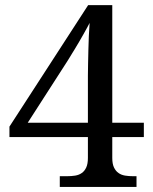

<svg xmlns="http://www.w3.org/2000/svg" viewBox="-20 -734 599 754"><path d="M544.9 -252V-195.8H420.9V-113.8Q420.9 -90.3 427.7 -76.2Q434.6 -62 445.3 -54.7Q456.1 -46.9 471.2 -44.4Q486.3 -42 502.9 -42H516.1V0H214.8V-42H243.2Q260.3 -42 275.4 -44.4Q290.5 -46.9 301.3 -54.7Q312 -62 318.6 -76.2Q325.2 -90.3 325.2 -113.8V-195.8H17.1V-236.8L326.2 -713.9H420.9V-252ZM88.9 -252H325.2V-437Q325.2 -459 325.9 -485.4Q326.7 -511.7 327.1 -539.1Q327.6 -566.4 328.9 -593.5Q330.1 -620.6 332 -644Q328.6 -637.2 322.3 -625.7Q315.9 -614.3 308.1 -600.1Q300.3 -585.9 291 -570.3Q281.7 -554.7 272.9 -540Q268.1 -532.2 263.9 -525.4Q259.8 -518.6 255.9 -512.2Q252 -505.9 248.5 -500.2Q245.1 -494.6 242.2 -490.2Z"/></svg>

Font: Sitara
Style: Italic
Weight: 400
Italic angle: -11°
Designer: Neelakash Kshetrimayum
Foundry: Neelakash Kshetrimayum
Version: Version 1.000;PS Version 1.000;PS 1.0;hotconv 1.;hotconv 1.0